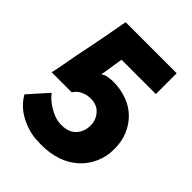

<svg xmlns="http://www.w3.org/2000/svg" viewBox="-208 -844 965 965"><g transform="rotate(45 274.5 -361.0)"><path d="M287 -474Q336 -474 383 -457Q427 -441 460 -409Q491 -379 510 -335Q528 -293 528 -240Q528 -238 528 -235Q528 -184 508 -139Q487 -92 452 -61Q413 -26 365 -10Q313 7 259 7Q259 7 249 7Q249 7 228 6Q172 6 110 -24Q47 -55 14 -113L105 -215Q132 -180 175 -157Q216 -135 249 -135Q251 -135 252 -135Q253 -135 255 -135Q305 -135 332 -163Q360 -192 360 -237Q360 -278 333 -307Q308 -334 264 -334Q237 -334 212 -322Q189 -311 175 -288H32L37 -309Q40 -323 47 -360Q59 -428 60 -432Q61 -437 76 -511Q94 -598 117 -729H480V-581H236L216 -456Q223 -464 240 -469Q261 -474 287 -474Z"/></g></svg>

Font: Oxford Sans
Style: Regular
Weight: 800
Designer: Matt McInerney, Pablo Impallari, Rodrigo Fuenzalida
Foundry: Matt McInerney, Pablo Impallari, Rodrigo Fuenzalida
Version: Version 3.000g; ttfautohint (v1.5) -l 8 -r 28 -G 28 -x 14 -D